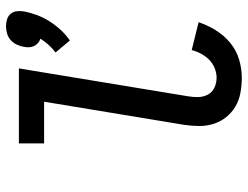

<svg xmlns="http://www.w3.org/2000/svg" viewBox="-113 -705 826 640"><g transform="rotate(-90 300.0 -385.0)"><path d="M485 -565 445 -613Q459 -623 470.5 -636Q482 -649 491 -663Q483 -666 476.5 -671.5Q470 -677 466.5 -684.5Q463 -692 462.5 -701Q462 -710 464 -719Q466 -731 471.5 -742.5Q477 -754 486.5 -762.5Q496 -771 508.5 -774.5Q521 -778 533 -778Q544 -778 555.5 -774.5Q567 -771 574 -762.5Q581 -754 582.5 -742.5Q584 -731 582 -719Q578 -697 570 -675.5Q562 -654 549.5 -634Q537 -614 521 -596.5Q505 -579 485 -565ZM361 8Q336 8 311 3.5Q286 -1 265.5 -13Q245 -25 230 -43.5Q215 -62 207.5 -85Q200 -108 200 -133.5Q200 -159 204 -185L281 -651H142V-735H392L299 -171Q296 -154 296.5 -136.5Q297 -119 305 -104.5Q313 -90 328.5 -83Q344 -76 361 -76Q377 -76 393 -82.5Q409 -89 421 -101Q433 -113 441 -128Q449 -143 453 -159L546 -136Q536 -106 519 -78.5Q502 -51 477 -30.5Q452 -10 421.5 -1Q391 8 361 8Z"/></g></svg>

Font: Iosevka Curly Medium Extended
Style: Italic
Weight: 500
Width: 7
Italic angle: -9°
Monospace: yes
Designer: Belleve Invis
Foundry: Belleve Invis
Version: Version 11.1.0; ttfautohint (v1.8.3)